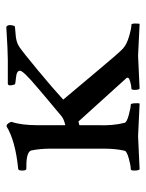

<svg xmlns="http://www.w3.org/2000/svg" viewBox="54 -519 468 616"><g transform="rotate(-90 288.0 -211.0)"><path d="M192.4 -423.8Q196.3 -423.8 200.2 -418.5Q204.1 -413.1 205.1 -408.2Q194.3 -377 194.3 -323.2V-235.4Q214.8 -240.2 223.6 -248Q232.4 -255.9 253.4 -272.9Q274.4 -290 286.1 -300.3Q297.9 -310.5 313 -323.2Q369.1 -370.1 369.1 -380.9Q369.1 -391.6 347.7 -393.6Q326.2 -395.5 325.2 -397.5Q318.4 -417 326.2 -419.9H403.3Q431.6 -419.9 509.8 -424.8Q519.5 -418.9 512.7 -398.4Q511.7 -396.5 486.8 -395Q461.9 -393.6 446.8 -383.8Q431.6 -374 372.1 -324.7Q312.5 -275.4 276.4 -242.2Q305.7 -208 366.2 -135.3Q426.8 -62.5 440.4 -50.3Q454.1 -38.1 479.5 -30.8Q504.9 -23.4 516.6 -23.4Q520.5 -23.4 520.5 -11.2Q520.5 1 519.5 2.9Q421.9 -2 417 -2Q412.1 -2 311.5 2.9Q307.6 -1 307.6 -12.2Q307.6 -23.4 311.5 -23.4Q321.3 -23.4 334 -27.3Q346.7 -31.2 346.7 -34.7Q346.7 -38.1 345.7 -39.1L206.1 -193.4L194.3 -190.4V-131.8Q192.4 -81.1 202.1 -44.9Q204.1 -38.1 227.5 -31.7Q251 -25.4 260.7 -25.4Q263.7 -25.4 264.6 -13.7Q265.6 -2 263.7 2.9Q166 -2 159.2 -2Q152.3 -2 52.7 2.9Q48.8 -1 48.8 -13.2Q48.8 -25.4 52.7 -25.4Q64.5 -25.4 87.4 -31.7Q110.4 -38.1 112.3 -44.9Q119.1 -73.2 119.1 -113.3V-282.2Q119.1 -315.4 113.3 -344.7Q108.4 -360.4 63.5 -360.4H54.7Q48.8 -360.4 48.8 -373.5Q48.8 -386.7 54.7 -386.7Q143.6 -395.5 190.4 -423.8Z"/></g></svg>

Font: CrimsonText-Roman
Style: Roman
Weight: 400
Version: Version 0.13